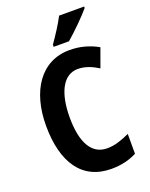

<svg xmlns="http://www.w3.org/2000/svg" viewBox="-171 -1021 871 1118"><g transform="rotate(-20 264.5 -461.5)"><path d="M494 -924V-933H339C316 -888 281 -835 247 -786V-773H342C390 -814 463 -886 494 -924ZM334 -604C379 -604 420 -587 460 -562L502 -678C447 -709 388 -724 327 -724C148 -724 48 -570 48 -356C48 -126 142 10 321 10C382 10 432 -2 479 -26V-149C431 -127 387 -111 339 -111C243 -111 194 -198 194 -355C194 -502 241 -604 334 -604Z"/></g></svg>

Font: Noto Sans Devanagari UI Condensed
Style: Bold
Weight: 700
Width: 3
Designer: Jelle Bosma - Monotype Design Team
Foundry: Monotype Imaging Inc.
Version: Version 2.004